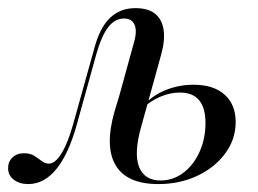

<svg xmlns="http://www.w3.org/2000/svg" viewBox="-54 -446 640 477"><path d="M16.1 11.3Q-5.6 11.3 -19.8 0.4Q-33.9 -10.5 -33.9 -28.2Q-33.9 -44.4 -23 -54.8Q-12.1 -65.3 5.6 -65.3Q21 -65.3 31 -58.9Q41.1 -52.4 49.6 -46Q58.1 -39.5 67.7 -39.5Q83.1 -39.5 98.8 -64.9Q114.5 -90.3 127.4 -136.3L179.8 -324.2Q193.5 -376.6 219 -401.2Q244.4 -425.8 282.3 -425.8Q313.7 -425.8 331 -412.1Q348.4 -398.4 352.4 -372.2Q356.5 -346 346 -308.9L317.7 -206.5H241.9L279 -341.1Q287.1 -369.4 280.2 -384.7Q273.4 -400 254 -400Q231.5 -400 214.9 -378.6Q198.4 -357.3 185.5 -312.1L136.3 -134.7Q116.1 -62.9 85.9 -25.8Q55.6 11.3 16.1 11.3ZM339.5 11.3Q261.3 11.3 233.5 -35.1Q205.6 -81.5 230.6 -169.4L241.9 -206.5H317.7L296.8 -131.5Q278.2 -65.3 291.5 -31.5Q304.8 2.4 345.2 2.4Q375.8 2.4 401.2 -16.5Q426.6 -35.5 441.5 -68.1Q456.5 -100.8 456.5 -140.3Q456.5 -216.1 392.7 -216.1Q368.5 -216.1 344 -205.6Q319.4 -195.2 301.6 -177.4L303.2 -184.7Q325.8 -209.7 358.5 -222.6Q391.1 -235.5 426.6 -235.5Q476.6 -235.5 504 -210.9Q531.5 -186.3 531.5 -142.7Q531.5 -100 505.6 -64.9Q479.8 -29.8 436.3 -9.3Q392.7 11.3 339.5 11.3Z"/></svg>

Font: Playfair 144pt SemiCondensed
Style: Italic
Weight: 400
Width: 4
Italic angle: -15.6°
Designer: Claus Eggers Sørensen
Foundry: Claus Eggers Sørensen
Version: Version 2.203